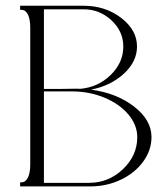

<svg xmlns="http://www.w3.org/2000/svg" viewBox="-20 -665 579 685"><path d="M51.8 -629.9V-644.5H87.9H112.3H136.7H278.3Q355.5 -644.5 412.1 -601.3Q468.8 -558.1 468.8 -499Q468.8 -445.3 421.9 -402.1Q375 -358.9 304.7 -345.2Q396 -333 458.3 -284.9Q520.5 -236.8 520.5 -175.8Q520.5 -129.4 491 -88.6Q461.4 -47.9 411.1 -23.9Q360.8 0 302.7 0H136.7H112.3H87.9H51.8V-14.6H56.6Q71.3 -14.6 79.6 -31.5Q87.9 -48.3 87.9 -78.1V-566.4Q87.9 -596.2 79.6 -613Q71.3 -629.9 56.6 -629.9ZM266.1 -348.1Q329.6 -353.5 374.8 -397.5Q419.9 -441.4 419.9 -499Q419.9 -553.2 377.7 -592.5Q335.4 -631.8 278.3 -631.8H136.7V-347.7H194.3L252 -348.6Q254.4 -348.6 259 -348.4Q263.7 -348.1 266.1 -348.1ZM136.7 -338.9V-12.7H297.9Q367.2 -12.7 418.5 -61.3Q469.7 -109.9 469.7 -175.8Q469.7 -218.8 438 -256.6Q406.2 -294.4 352.3 -316.7Q298.3 -338.9 236.3 -338.9Z"/></svg>

Font: Elaris
Style: Regular
Weight: 500
Version: Version 1.0